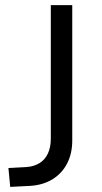

<svg xmlns="http://www.w3.org/2000/svg" viewBox="-20 -725 399 752"><path d="M20 7 13 -67 86 -71Q113 -73 134.5 -86Q156 -99 167.5 -123.5Q179 -148 179 -182V-705H263V-175Q263 -123 242.5 -84Q222 -45 185 -22.5Q148 0 98 3Z"/></svg>

Font: Nunito Sans 7pt Condensed
Style: Regular
Weight: 400
Width: 3
Designer: Vernon Adams
Foundry: Vernon Adams
Version: Version 3.101;gftools[0.9.27]